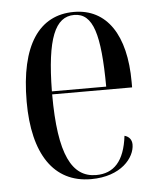

<svg xmlns="http://www.w3.org/2000/svg" viewBox="-45 -584 521 634"><g transform="rotate(-5 215.5 -267.5)"><path d="M232 10C332 10 378 -49 378 -92C378 -108 369 -119 354 -123C344 -39 308 -2 250 -2C170 -2 128 -79 128 -280H393V-298C393 -454 332 -545 223 -545C108 -545 42 -451 42 -263C42 -90 108 10 232 10ZM308 -290H128C130 -465 160 -535 223 -535C286 -535 307 -463 308 -290Z"/></g></svg>

Font: Noto Serif Display ExtraCondensed
Style: Regular
Weight: 400
Width: 2
Designer: Monotype Design Team
Foundry: Monotype Imaging Inc.
Version: Version 2.009